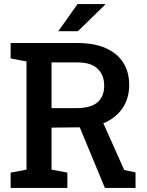

<svg xmlns="http://www.w3.org/2000/svg" viewBox="-20 -922 723 942"><path d="M32.2 0V-75.2L109.9 -89.8V-620.6L32.2 -635.3V-710.9H360.8Q440.9 -710.9 497.6 -686.3Q554.2 -661.6 584 -615.7Q613.8 -569.8 613.8 -504.9Q613.8 -442.4 584.2 -396Q554.7 -349.6 501.7 -324Q448.7 -298.3 377.4 -297.4L232.9 -295.9V-89.8L310.5 -75.2V0ZM494.6 0 358.9 -327.1 474.1 -346.2 589.4 -87.9 645 -76.2V0ZM232.9 -391.6H355.5Q424.8 -391.6 458 -419.7Q491.2 -447.8 491.2 -501.5Q491.2 -553.7 459 -584.7Q426.8 -615.7 360.8 -615.7H232.9ZM266.1 -769 360.4 -901.9H494.6L495.6 -898.9L362.3 -769H270Z"/></svg>

Font: Roboto Slab LO Medium
Style: Regular
Weight: 500
Designer: Google
Version: Version 2.000